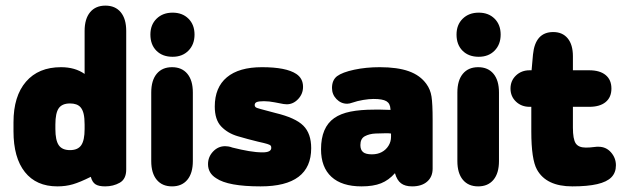

<svg xmlns="http://www.w3.org/2000/svg" viewBox="-20 -652 2211 683"><path d="M281 -389Q247 -413 197 -413Q117 -413 72.5 -361.5Q28 -310 28 -217V-185Q28 -91 68.5 -40Q109 11 184 11Q214 11 239.5 3.5Q265 -4 303 -23Q308 -4 319.5 3.5Q331 11 354 11Q383 11 406 -2Q429 -15 429 -49V-542Q429 -585 409.5 -608.5Q390 -632 355 -632Q320 -632 300.5 -608.5Q281 -585 281 -542ZM281 -209V-193Q281 -153 269 -135.5Q257 -118 229 -118Q201 -118 189 -135.5Q177 -153 177 -193V-209Q177 -250 189 -267Q201 -284 229 -284Q254 -284 266 -271Q274 -262 277.5 -247Q281 -232 281 -209Z M594 -607Q559 -607 537 -585.5Q515 -564 515 -529Q515 -493 536.5 -471.5Q558 -450 594 -450Q629 -450 650.5 -472Q672 -494 672 -529Q672 -564 650.5 -585.5Q629 -607 594 -607ZM518 -79Q518 -36 537.5 -12.5Q557 11 592 11Q627 11 646.5 -12.5Q666 -36 666 -79V-323Q666 -366 646.5 -389.5Q627 -413 592 -413Q557 -413 537.5 -389.5Q518 -366 518 -323Z M907 11Q1087 11 1087 -125Q1087 -177 1059 -205Q1031 -233 960 -250Q923 -260 907.5 -264Q892 -268 889 -271Q886 -274 886 -278Q886 -286 893.5 -289Q901 -292 919 -292Q928 -292 937.5 -291Q947 -290 957 -288Q983 -283 988.5 -282Q994 -281 1000 -281Q1023 -281 1040.5 -299.5Q1058 -318 1058 -343Q1058 -373 1034 -389Q998 -413 912 -413Q830 -413 787 -377Q744 -341 744 -273Q744 -226 767 -202Q790 -178 825.5 -167.5Q861 -157 898 -148Q921 -143 930.5 -140Q940 -137 942.5 -134.5Q945 -132 945 -126Q945 -110 914 -110Q892 -110 865.5 -114.5Q839 -119 807 -127Q799 -130 792.5 -131Q786 -132 781 -132Q756 -132 738 -113Q720 -94 720 -68Q720 -36 749 -18Q791 11 907 11Z M1369 -261Q1345 -262 1334.5 -262Q1324 -262 1320 -262Q1316 -262 1311 -262Q1262 -262 1227 -255Q1192 -248 1169 -232Q1122 -199 1122 -121Q1122 -57 1159 -23Q1196 11 1266 11Q1308 11 1335.5 0Q1363 -11 1385 -36Q1392 -11 1406.5 0Q1421 11 1446 11Q1480 11 1499.5 -6Q1519 -23 1519 -52V-225Q1519 -283 1515 -308.5Q1511 -334 1497 -353Q1475 -384 1434.5 -398.5Q1394 -413 1331 -413Q1282 -413 1240 -404Q1198 -395 1179 -381Q1161 -367 1161 -339Q1161 -316 1177 -299.5Q1193 -283 1215 -283Q1223 -283 1234 -287Q1251 -293 1272 -296.5Q1293 -300 1309 -300Q1341 -300 1354.5 -292Q1368 -284 1369 -264ZM1371 -177V-165Q1371 -148 1362 -133.5Q1353 -119 1338 -111Q1323 -103 1303 -103Q1281 -103 1271.5 -111Q1262 -119 1262 -136Q1262 -159 1278 -167.5Q1294 -176 1315.5 -177Q1337 -178 1353 -178Q1357 -178 1360.5 -178Q1364 -178 1371 -177Z M1683 -607Q1648 -607 1626 -585.5Q1604 -564 1604 -529Q1604 -493 1625.5 -471.5Q1647 -450 1683 -450Q1718 -450 1739.5 -472Q1761 -494 1761 -529Q1761 -564 1739.5 -585.5Q1718 -607 1683 -607ZM1607 -79Q1607 -36 1626.5 -12.5Q1646 11 1681 11Q1716 11 1735.5 -12.5Q1755 -36 1755 -79V-323Q1755 -366 1735.5 -389.5Q1716 -413 1681 -413Q1646 -413 1626.5 -389.5Q1607 -366 1607 -323Z M1870 -272V-184Q1870 -135 1875 -101Q1880 -67 1890 -49Q1923 11 2016 11Q2070 11 2104.5 3Q2139 -5 2155 -21.5Q2171 -38 2171 -64Q2171 -90 2153.5 -110Q2136 -130 2109 -130Q2107 -130 2105.5 -130Q2104 -130 2103 -130Q2084 -128 2078.5 -127.5Q2073 -127 2064 -127Q2038 -127 2028 -142Q2018 -157 2018 -198V-272H2076Q2114 -272 2134.5 -289Q2155 -306 2155 -337Q2155 -368 2134.5 -385Q2114 -402 2076 -402H2018V-452Q2018 -493 1999.5 -515.5Q1981 -538 1948 -538Q1884 -538 1876 -458L1871 -402H1864Q1835 -402 1815.5 -383.5Q1796 -365 1796 -337Q1796 -309 1815.5 -290.5Q1835 -272 1864 -272Z"/></svg>

Font: Beiruti Black
Style: Regular
Weight: 900
Designer: Arlette Boutros
Foundry: Boutros
Version: Version 1.41